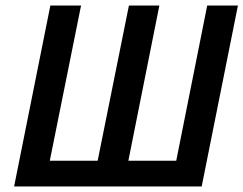

<svg xmlns="http://www.w3.org/2000/svg" viewBox="-20 -674 880 694"><path d="M31 0H709L840 -654H729L617 -93H444L556 -654H446L333 -93H160L273 -654H162Z"/></svg>

Font: Source Sans Pro Semibold
Style: Italic
Weight: 600
Italic angle: -11°
Designer: Paul D. Hunt
Foundry: Adobe Systems Incorporated
Version: Version 3.006;hotconv 1.0.111;makeotfexe 2.5.65597